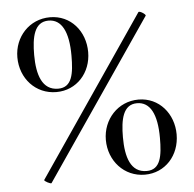

<svg xmlns="http://www.w3.org/2000/svg" viewBox="-45 -606 664 657"><g transform="rotate(-5 287.0 -277.0)"><path d="M150 -303C220 -303 270 -359 270 -430C270 -502 221 -560 150 -560C79 -560 27 -503 27 -433C27 -360 79 -303 150 -303ZM157 -314C102 -314 85 -368 85 -436C85 -497 95 -549 144 -549C189 -549 212 -505 212 -423C212 -361 205 -314 157 -314ZM427 5C497 5 547 -51 547 -123C547 -194 498 -253 427 -253C356 -253 304 -195 304 -125C304 -53 356 5 427 5ZM434 -7C379 -7 363 -61 363 -129C363 -190 373 -241 421 -241C466 -241 489 -198 489 -116C489 -54 482 -7 434 -7ZM106 6 477 -537C479 -541 457 -556 453 -551L82 -7C80 -3 104 9 106 6Z"/></g></svg>

Font: Cormorant Garamond
Style: Regular
Weight: 400
Designer: Christian Thalmann (Catharsis Fonts)
Foundry: Catharsis Fonts
Version: Version 4.002;Glyphs 3.4 (3410)